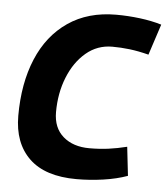

<svg xmlns="http://www.w3.org/2000/svg" viewBox="-45 -592 564 644"><g transform="rotate(5 237.0 -270.5)"><path d="M236 10Q130 10 76.5 -41.5Q23 -93 23 -185Q23 -294 57.5 -376.5Q92 -459 159 -505Q226 -551 321 -551Q361 -551 401 -546Q441 -541 474 -531L440 -427Q405 -436 375.5 -439.5Q346 -443 317 -443Q267 -443 229 -411Q191 -379 169.5 -325.5Q148 -272 148 -208Q148 -155 181.5 -126Q215 -97 270 -97Q304 -97 334 -101Q364 -105 396 -113L407 -16Q371 -3 326 3.5Q281 10 236 10Z"/></g></svg>

Font: Georama SemiBold
Style: Italic
Weight: 600
Italic angle: -9°
Designer: Jean-Baptiste Levee
Foundry: Production Type
Version: Version 1.000